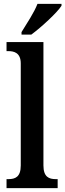

<svg xmlns="http://www.w3.org/2000/svg" viewBox="-20 -979 340 999"><path d="M92 -812V-799H143C197 -839 278 -914 300 -949V-959H175C158 -914 119 -856 92 -812ZM14 0H280V-47H270C235 -47 206 -58 206 -118V-760H14V-713H24C52 -713 88 -705 88 -649V-118C88 -58 59 -47 24 -47H14Z"/></svg>

Font: Noto Serif Armenian Condensed SemiBold
Style: Regular
Weight: 600
Width: 3
Designer: Monotype Design Team
Foundry: Monotype Imaging Inc.
Version: Version 2.008